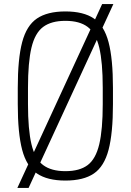

<svg xmlns="http://www.w3.org/2000/svg" viewBox="-20 -870 640 940"><path d="M65 50 480 -850H535L120 50ZM300 14Q212 14 161 -20.5Q110 -55 88.5 -136.5Q67 -218 67 -360V-440Q67 -582 88.5 -663.5Q110 -745 161 -779.5Q212 -814 300 -814Q389 -814 439.5 -779.5Q490 -745 511.5 -663.5Q533 -582 533 -440V-360Q533 -218 511.5 -136.5Q490 -55 439.5 -20.5Q389 14 300 14ZM300 -32Q370 -32 409.5 -62Q449 -92 466 -164Q483 -236 483 -360V-440Q483 -565 466 -636.5Q449 -708 409.5 -738Q370 -768 300 -768Q231 -768 191 -738Q151 -708 134 -636.5Q117 -565 117 -440V-360Q117 -236 134 -164Q151 -92 191 -62Q231 -32 300 -32Z"/></svg>

Font: Victor Mono Thin Thin
Style: Regular
Weight: 250
Monospace: yes
Version: Version 1.561;gftools[0.9.30]